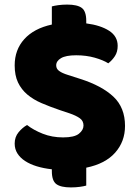

<svg xmlns="http://www.w3.org/2000/svg" viewBox="-20 -723 605 837"><path d="M255 -124Q304 -124 324 -140Q344 -156 344 -176Q344 -196 328 -207.5Q312 -219 283 -229L241 -243Q197 -258 161 -273.5Q125 -289 99 -311Q73 -333 58.5 -363.5Q44 -394 44 -438Q44 -506 86 -552.5Q128 -599 206 -616V-695Q216 -698 234 -700.5Q252 -703 273 -703Q317 -703 336.5 -688.5Q356 -674 356 -632V-621Q418 -613 455.5 -589Q493 -565 493 -523Q493 -497 481 -478.5Q469 -460 452 -447Q430 -461 393 -471.5Q356 -482 312 -482Q267 -482 246 -469.5Q225 -457 225 -438Q225 -423 238 -413.5Q251 -404 277 -396L330 -379Q424 -349 474.5 -301.5Q525 -254 525 -174Q525 -106 482 -57.5Q439 -9 356 8V86Q346 89 328 91.5Q310 94 289 94Q245 94 225.5 79.5Q206 65 206 23V15Q170 11 140.5 2Q111 -7 89.5 -21Q68 -35 56 -54Q44 -73 44 -97Q44 -126 61 -146.5Q78 -167 98 -178Q126 -156 166.5 -140Q207 -124 255 -124Z"/></svg>

Font: Baloo Chettan 2 ExtraBold
Style: Regular
Weight: 800
Designer: Maithili Shingre, Unnati Kotecha and Ek Type
Foundry: Ek Type
Version: Version 1.640;hotconv 1.0.111;makeotfexe 2.5.65597; ttfautoh